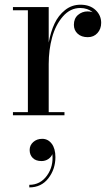

<svg xmlns="http://www.w3.org/2000/svg" viewBox="-20 -490 476 816"><path d="M35 -13.5H98.5V-446.5H35V-460H187V-309Q195.5 -355 211.8 -389.8Q228 -424.5 256.5 -447.2Q285 -470 322 -470Q362 -470 386 -447.5Q410 -425 410 -393Q410 -367 394.2 -349.5Q378.5 -332 353 -332Q326 -332 310 -346.8Q294 -361.5 294 -384.5Q294 -411.5 311.5 -426.5Q329 -441.5 352.5 -441.5Q365 -441.5 374 -438Q352 -456 321 -456Q278.5 -456 247.2 -420Q216 -384 201.5 -331Q187 -278 187 -217.5V-13.5H254V0H35ZM106 147.5Q106 127.5 121.2 113.8Q136.5 100 159.5 100Q184 100 199.8 120.8Q215.5 141.5 215.5 178Q215.5 229 185.5 267.8Q155.5 306.5 104.5 306.5V295.5Q151.5 295.5 179.8 256Q208 216.5 202.5 165Q198 177 185.5 185.8Q173 194.5 156.5 194.5Q132 194.5 119 181.2Q106 168 106 147.5Z"/></svg>

Font: Bodoni* 16pt
Style: Regular
Weight: 400
Version: Version 2.3